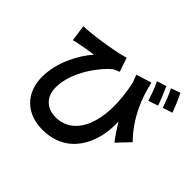

<svg xmlns="http://www.w3.org/2000/svg" viewBox="-202 -1090 1404 1404"><g transform="rotate(45 500.0 -388.5)"><path d="M982 -697C967 -738 942 -800 920 -841L848 -816C870 -775 891 -718 907 -672ZM871 -659C858 -700 832 -762 813 -803L739 -780C761 -738 780 -682 796 -634ZM599 -707C606 -687 613 -667 621 -649C699 -291 592 -69 402 -69C318 -69 247 -118 247 -226C247 -390 382 -561 449 -614C464 -623 484 -630 498 -636L461 -745C397 -723 234 -696 130 -687C112 -685 92 -684 74 -684L92 -557C114 -563 130 -567 150 -570C184 -578 239 -586 276 -591C197 -502 122 -355 122 -208C122 -41 233 64 396 64C650 64 758 -148 749 -373C778 -324 807 -281 837 -242L929 -339C800 -470 745 -622 718 -744Z"/></g></svg>

Font: Noto Sans Japanese Bold
Style: Bold
Weight: 700
Designer: Ryoko NISHIZUKA (kana & ideographs); Paul D. Hunt (Latin, Greek & Cyrillic); Wenlong ZHANG (bopomofo); Sandoll Communica
Foundry: Adobe Systems Incorporated
Version: Version 1.000;PS 1;hotconv 1.0.78;makeotf.lib2.5.61930